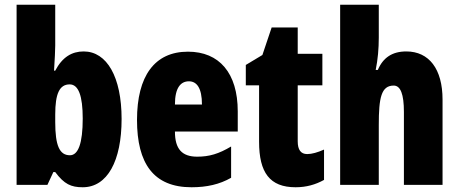

<svg xmlns="http://www.w3.org/2000/svg" viewBox="-20 -780 1936 810"><path d="M213 -588V-760H50V0H180L205 -54H213C251 -3 280 10 329 10C433 10 493 -101 493 -278C493 -455 431 -563 333 -563C283 -563 243 -539 213 -482H208C211 -532 213 -567 213 -588ZM274 -424C311 -424 329 -376 329 -280C329 -175 310 -125 275 -125C231 -125 213 -166 213 -265V-297C213 -385 231 -424 274 -424Z M773 -562C632 -562 558 -459 558 -274C558 -90 628 10 788 10C852 10 906 -2 955 -30V-162C903 -131 863 -119 812 -119C748 -119 718 -151 718 -225H983V-310C983 -472 905 -562 773 -562ZM777 -437C810 -437 832 -409 832 -339H718C718 -411 743 -437 777 -437Z M1276 -130C1249 -130 1236 -148 1236 -184V-420H1340V-553H1236V-664H1126L1087 -548L1017 -506V-420H1073V-182C1073 -52 1118 10 1227 10C1272 10 1311 -1 1347 -21V-149C1320 -137 1296 -130 1276 -130Z M1578 -621V-760H1415V0H1578V-253C1578 -367 1588 -419 1641 -419C1670 -419 1684 -382 1684 -308V0H1847V-360C1847 -489 1790 -563 1694 -563C1635 -563 1596 -537 1574 -485H1565C1574 -529 1578 -575 1578 -621Z"/></svg>

Font: Noto Sans Bengali ExtraCondensed Black
Style: Regular
Weight: 900
Width: 2
Designer: Joana Ranito - Universal Thirst; Jelle Bosma - Monotype Design Team
Foundry: Universal Thirst ehf.
Version: Version 3.000